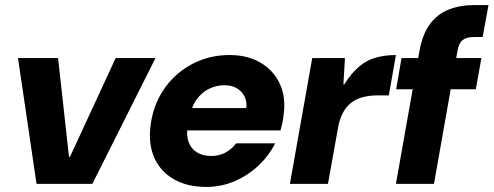

<svg xmlns="http://www.w3.org/2000/svg" viewBox="-20 -725 1946 757"><path d="M124 0 51 -496H209L252 -107H256L436 -496H593L344 0Z M794 12Q718 12 665 -18.5Q612 -49 588 -104Q564 -159 574 -232Q581 -290 607 -340.5Q633 -391 674.5 -428.5Q716 -466 769.5 -487Q823 -508 885 -508Q957 -508 1008 -477.5Q1059 -447 1083.5 -394Q1108 -341 1098 -271Q1097 -257 1093.5 -241.5Q1090 -226 1086 -211H675L691 -299H951Q954 -326 943.5 -346Q933 -366 913 -377.5Q893 -389 865 -389Q833 -389 803.5 -374.5Q774 -360 753.5 -330.5Q733 -301 725 -255L720 -226Q714 -192 723.5 -165.5Q733 -139 756 -124.5Q779 -110 813 -110Q845 -110 870 -124Q895 -138 911 -160H1065Q1041 -112 1000 -73Q959 -34 906 -11Q853 12 794 12Z M1123 0 1211 -496H1340L1334 -392H1337Q1366 -438 1397 -463.5Q1428 -489 1464 -498.5Q1500 -508 1541 -508L1513 -349H1471Q1439 -349 1412.5 -342.5Q1386 -336 1365.5 -320.5Q1345 -305 1331.5 -279.5Q1318 -254 1312 -217L1273 0Z M1541 0 1634 -525Q1646 -591 1675.5 -630.5Q1705 -670 1749.5 -687.5Q1794 -705 1849 -705H1906L1883 -579H1849Q1819 -579 1804 -567Q1789 -555 1784 -526L1691 0ZM1542 -373 1563 -496H1878L1856 -373Z"/></svg>

Font: DM Sans 36pt Black
Style: Italic
Weight: 900
Italic angle: -10°
Designer: Colophon Foundry, Jonny Pinhorn
Foundry: Colophon Foundry
Version: Version 4.004;gftools[0.9.30]